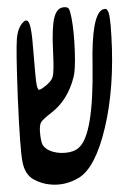

<svg xmlns="http://www.w3.org/2000/svg" viewBox="-20 -752 349 529"><path d="M116 -244Q95 -246 74 -257Q49 -270 42 -305.5Q35 -341 29 -484Q24 -613 26.5 -645Q29 -677 45 -692Q59 -705 65 -672Q69 -652 72 -610Q78 -533 81 -518Q83 -509 85 -506.5Q87 -504 90 -505Q93 -506 101 -512Q122 -527 125.5 -542Q129 -557 126 -615Q123 -678 130 -704.5Q137 -731 156 -732Q166 -733 169.5 -728Q173 -723 177 -703Q184 -666 186 -613.5Q188 -561 183 -541Q167 -476 121 -441Q98 -423 93.5 -415.5Q89 -408 90 -390Q92 -364 97 -354Q102 -344 117 -337Q136 -329 160 -331Q184 -333 197 -345Q238 -380 235 -573Q232 -712 263 -726Q267 -727 270 -727.5Q273 -728 275.5 -724.5Q278 -721 279.5 -716.5Q281 -712 282.5 -702Q284 -692 285 -680.5Q286 -669 287 -651Q295 -511 269 -400.5Q243 -290 197 -262Q158 -239 116 -244Z"/></svg>

Font: Amit
Style: Regular
Weight: 400
Version: Version 1.1